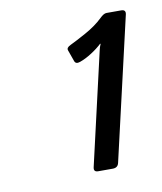

<svg xmlns="http://www.w3.org/2000/svg" viewBox="-53 -757 383 454"><g transform="rotate(-10 138.5 -530.5)"><path d="M127 -641.6Q124.5 -648.4 135.3 -653.3Q147.9 -659.2 173.6 -673.3Q199.2 -687.5 215.8 -703.6Q225.1 -712.9 231.9 -712.9H267.1Q278.8 -712.9 276.4 -701.7L197.3 -358.9Q194.8 -347.7 182.6 -347.7H147.5Q136.2 -347.7 138.7 -358.9L200.7 -628.4Q202.1 -635.7 205.6 -643.6H204.1Q193.8 -633.8 179 -624.3Q164.1 -614.7 150.4 -609.9Q139.6 -606 136.7 -614.3Z"/></g></svg>

Font: Istok
Style: Italic
Weight: 500
Italic angle: -13°
Designer: Andrey V. Panov
Foundry: Andrey V. Panov
Version: Version 1.0.3